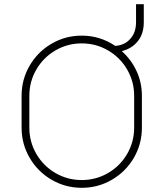

<svg xmlns="http://www.w3.org/2000/svg" viewBox="-20 -881 780 916"><path d="M561 -637Q606 -597 631.5 -542Q657 -487 657 -424V-272Q657 -194 618.5 -128Q580 -62 514 -23.5Q448 15 370 15Q292 15 226 -23.5Q160 -62 121.5 -128Q83 -194 83 -272V-424Q83 -502 121.5 -568Q160 -634 226 -672.5Q292 -711 370 -711Q457 -711 530 -662Q574 -665 601.5 -695.5Q629 -726 629 -775V-861H666V-775Q666 -720 637.5 -684.5Q609 -649 561 -637ZM370 -674Q302 -674 244.5 -640.5Q187 -607 153.5 -549.5Q120 -492 120 -424V-272Q120 -204 153.5 -146.5Q187 -89 244.5 -55.5Q302 -22 370 -22Q438 -22 495.5 -55.5Q553 -89 586.5 -146.5Q620 -204 620 -272V-424Q620 -492 586.5 -549.5Q553 -607 495.5 -640.5Q438 -674 370 -674Z"/></svg>

Font: M Major Mono Display
Style: Regular
Weight: 400
Designer: Emre Parlak
Foundry: Emre Parlak
Version: Version 2.000; ttfautohint (v1.8) -l 8 -r 50 -G 200 -x 14 -D